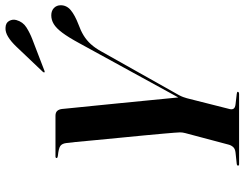

<svg xmlns="http://www.w3.org/2000/svg" viewBox="-120 -812 931 732"><g transform="rotate(-90 346.0 -445.5)"><path d="M336.5 -223.5 548 -609.5Q570.5 -651 587.8 -674Q605 -697 620.8 -706.5Q636.5 -716 654 -716Q671.5 -716 682 -705.8Q692.5 -695.5 692.5 -680Q692.5 -657.5 673.8 -641.8Q655 -626 618.5 -612Q596 -604 577.5 -592.8Q559 -581.5 544.2 -565.2Q529.5 -549 516.5 -525.5L350 -229.5Q345 -220 342.5 -213Q340 -206 338 -199L296.5 -35Q294.5 -26 298.5 -20.5Q302.5 -15 315 -13.5L354 -9Q358.5 -8.5 360.5 -7.5Q362.5 -6.5 362.5 -5Q362.5 -2.5 360 -1.2Q357.5 0 353.5 0H87Q84 0 82.5 -1Q81 -2 81 -4Q81 -8 88 -9L130.5 -13.5Q145 -15 151.8 -22.5Q158.5 -30 161 -39.5L205 -205Q208 -216 207.8 -225.8Q207.5 -235.5 206.5 -247Q206 -255 203.2 -286.2Q200.5 -317.5 196.2 -362.5Q192 -407.5 187 -456.8Q182 -506 178 -550.2Q174 -594.5 171 -624.5Q168 -654.5 167 -659.5Q165 -675 156 -681.5Q147 -688 117.5 -691Q113.5 -692 111.8 -692.8Q110 -693.5 110 -696Q110 -698 111.8 -699Q113.5 -700 116.5 -700H271Q283.5 -700 289.5 -693.5Q295.5 -687 297 -675.5Q297.5 -669 300.8 -637Q304 -605 308.8 -557.8Q313.5 -510.5 318.8 -457.8Q324 -405 328.8 -356.2Q333.5 -307.5 337 -272.5Q340.5 -237.5 341.5 -227ZM534.5 -849Q554 -869.5 572 -880.5Q590 -891.5 606.5 -890.5Q625.5 -890 632.8 -876.5Q640 -863 636 -849Q629 -824 608 -810.8Q587 -797.5 563.5 -788.5L442.5 -742Q441 -741.5 439.2 -741.2Q437.5 -741 436.5 -742.5Q436 -743.5 436.8 -745.2Q437.5 -747 439 -748.5Z"/></g></svg>

Font: Fraunces 120pt SemiBold
Style: Italic
Weight: 600
Italic angle: -16°
Version: Version 1.000;[b76b70a41]